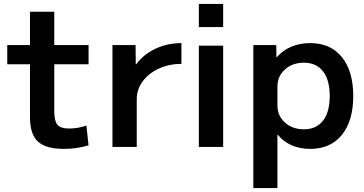

<svg xmlns="http://www.w3.org/2000/svg" viewBox="-20 -750 1860 980"><path d="M133 -152V-422H17V-520H133V-690H257V-520H432V-422H257V-183Q257 -133 273 -113.5Q289 -94 332 -94Q378 -94 421 -109L432 -8Q370 10 307 10Q214 10 173.5 -27.5Q133 -65 133 -152Z M554 -520H672L673 -422H675Q713 -473 774 -501.5Q835 -530 906 -530V-424Q843 -424 791 -400Q739 -376 708.5 -335Q678 -294 678 -245V0H554Z M995 -730H1119V-612H995ZM995 -517H1119V0H995Z M1783 -260Q1783 -133 1725 -61.5Q1667 10 1563 10Q1511 10 1468.5 -8.5Q1426 -27 1398 -62H1396V210H1273V-520H1390L1391 -458H1393Q1423 -493 1466.5 -511.5Q1510 -530 1563 -530Q1667 -530 1725 -458.5Q1783 -387 1783 -260ZM1531 -90Q1594 -90 1628.5 -134Q1663 -178 1663 -260Q1663 -342 1628.5 -386Q1594 -430 1531 -430Q1473 -430 1434.5 -395.5Q1396 -361 1396 -308V-212Q1396 -159 1434.5 -124.5Q1473 -90 1531 -90Z"/></svg>

Font: Enso SemiBold
Style: Regular
Weight: 600
Designer: Coji Morishita
Foundry: UNDERFOREST DESIGN
Version: Version 1.000